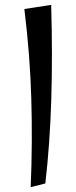

<svg xmlns="http://www.w3.org/2000/svg" viewBox="-20 -754 313 788"><path d="M106 14Q110 -81 110.5 -170Q111 -259 108.5 -347.5Q106 -436 99 -527.5Q92 -619 80 -717L190 -734Q196 -531 190.5 -347.5Q185 -164 166 -1Z"/></svg>

Font: Marhey Light
Style: Regular
Weight: 300
Designer: Nur Syamsi & Bustanul Arifin
Foundry: Namelatype
Version: Version 1.000